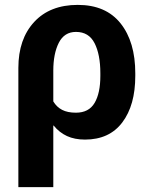

<svg xmlns="http://www.w3.org/2000/svg" viewBox="-20 -558 604 781"><path d="M530.3 -249.5Q530.3 -129.9 477.5 -60.1Q424.8 9.8 325.7 9.8Q283.7 9.8 252.4 -4.6Q221.2 -19 198.2 -47.4L196.8 -46.9V203.1H54.7V-281.7Q54.7 -398.9 118.9 -468.5Q183.1 -538.1 296.4 -538.1Q410.6 -538.1 470.5 -462.9Q530.3 -387.7 530.3 -259.8ZM388.2 -259.8Q388.2 -336.4 364.7 -382.3Q341.3 -428.2 289.1 -428.2Q241.7 -428.2 219.2 -384Q196.8 -339.8 196.8 -270.5L196.3 -270H196.8V-145.5Q210.4 -122.6 232.7 -111.1Q254.9 -99.6 288.6 -99.6Q341.3 -99.6 364.7 -139.2Q388.2 -178.7 388.2 -249.5Z"/></svg>

Font: Roboto Web
Style: Bold
Weight: 700
Designer: Google
Version: Version 1.200310; 2013